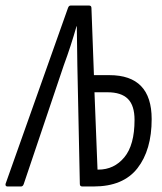

<svg xmlns="http://www.w3.org/2000/svg" viewBox="-50 -675 586 695"><path d="M-23 0Q-31 0 -30 -9L196 -646Q199 -655 206 -655H272Q281 -655 281 -646L290 -403H346Q499 -403 499 -244Q499 -132 447.5 -66Q396 0 289 0H248Q239 0 239 -9L230 -439Q229 -478 229 -511.5Q229 -545 228 -580H227Q217 -545 205.5 -509.5Q194 -474 181 -439L36 -9Q33 0 26 0ZM303 -61H306Q363 -61 400 -105.5Q437 -150 437 -241Q437 -293 413 -317Q389 -341 339 -341H292Z"/></svg>

Font: Sofia Sans Extra Condensed
Style: Italic
Weight: 400
Italic angle: -9°
Designer: Botio Nikoltchev, Ani Petrova
Foundry: lettersoup
Version: Version 4.101; ttfautohint (v1.8.4.7-5d5b)